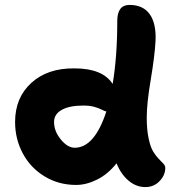

<svg xmlns="http://www.w3.org/2000/svg" viewBox="-20 -738 736 789"><path d="M293 22Q220.7 22 162.8 -13.4Q105 -48.8 73.5 -107.9Q42 -167 42 -236.8Q42 -336.9 109.1 -397.7Q176.3 -458.5 286.1 -457Q401.9 -457 442.9 -393.1Q461.9 -504.9 461.9 -651.9Q461.9 -717.8 512.2 -717.8Q567.9 -717.8 595.2 -679.7Q622.6 -641.6 619.1 -568.8Q615.7 -507.3 599.4 -410.4Q583 -313.5 583 -254.9Q583 -205.1 590.8 -168.7Q598.6 -132.3 609.9 -114.5Q621.1 -96.7 632.3 -85.2Q643.6 -73.7 651.4 -65.4Q659.2 -57.1 659.2 -47.9Q659.2 -18.1 635.7 6.3Q612.3 30.8 577.1 30.8Q539.6 30.8 508.1 4.2Q476.6 -22.5 459 -66.9Q423.3 -22 378.9 0Q334.5 22 293 22ZM202.1 -236.8Q202.1 -198.7 230 -164.8Q257.8 -130.9 287.1 -130.9Q368.2 -130.9 417 -279.8Q410.2 -281.2 397.2 -287.8Q384.3 -294.4 366.2 -299.3Q348.1 -304.2 321.8 -304.2Q265.6 -304.2 233.9 -286.6Q202.1 -269 202.1 -236.8Z"/></svg>

Font: Shantell Sans Irregular Bouncy
Style: Bold
Weight: 700
Designer: Stephen Nixon, Anya Danilova, Shantell Martin
Foundry: Arrow Type
Version: Version 1.006;[9816181b4]